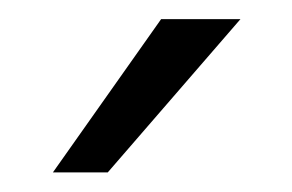

<svg xmlns="http://www.w3.org/2000/svg" viewBox="-20 -676 298 196"><path d="M225.5 -656.5 90 -500H34L144.5 -656.5Z"/></svg>

Font: Overused Grotesk Book
Style: Regular
Weight: 375
Version: Version 0.004